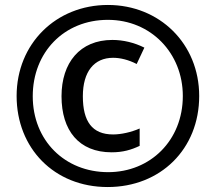

<svg xmlns="http://www.w3.org/2000/svg" viewBox="-20 -744 870 774"><path d="M414 10C627 10 783 -143 783 -357C783 -568 623 -724 415 -724C206 -724 47 -568 47 -357C47 -147 198 10 414 10ZM416 -50C241 -50 112 -178 112 -356C112 -533 238 -664 415 -664C588 -664 717 -530 717 -357C717 -178 586 -50 416 -50ZM430 -130C476 -130 509 -140 543 -156V-226C509 -211 468 -202 436 -202C351 -202 314 -255 314 -356C314 -455 359 -511 436 -511C465 -511 498 -503 531 -486L562 -552C522 -572 477 -583 433 -583C302 -583 228 -491 228 -356C228 -218 298 -130 430 -130Z"/></svg>

Font: Noto Sans Ethiopic SemiCondensed SemiBold
Style: Regular
Weight: 600
Width: 4
Designer: Monotype Design Team
Foundry: Monotype Imaging Inc.
Version: Version 2.102